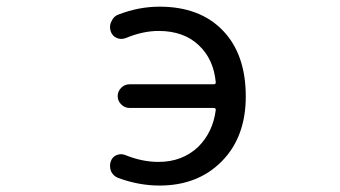

<svg xmlns="http://www.w3.org/2000/svg" viewBox="-20 -578 1040 587"><path d="M376 -248Q361.3 -248 350.6 -258.8Q339.8 -269.5 339.8 -284.2Q339.8 -298.8 350.6 -309.6Q361.3 -320.3 376 -320.3H632.8Q640.6 -320.3 639.6 -327.1Q632.8 -397.5 587.9 -439.5Q542 -483.4 464.8 -483.4Q417 -483.4 365.2 -461.9Q350.6 -456.1 336.9 -461.9Q323.2 -467.8 318.4 -482.4Q316.4 -489.3 316.4 -495.1Q316.4 -504.9 321.3 -513.7Q328.1 -529.3 343.8 -534.2Q405.3 -557.6 467.8 -557.6Q590.8 -557.6 661.1 -484.9Q731.4 -412.1 731.4 -283.2Q731.4 -159.2 658.2 -85Q585 -10.7 467.8 -10.7Q404.3 -10.7 340.8 -34.2Q326.2 -40 319.3 -54.7Q316.4 -62.5 316.4 -71.3Q316.4 -78.1 318.4 -84Q323.2 -98.6 336.9 -104Q350.6 -109.4 364.3 -103.5Q415 -83 464.8 -83Q537.1 -83 585.9 -128.9Q630.9 -173.8 639.6 -241.2Q640.6 -248 632.8 -248Z"/></svg>

Font: Rounded Mgen+ 1mn regular
Style: Regular
Weight: 400
Designer: [Source Han Sans]
Ryoko NISHIZUKA  (kana & ideographs); Paul D. Hunt (Latin, Greek & Cyrillic); Wenlong ZHANG  (bopomofo
Version: Version 1.059.20150602